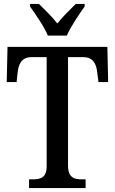

<svg xmlns="http://www.w3.org/2000/svg" viewBox="-20 -951 581 971"><path d="M222 -771H318C337 -816 381 -880 408 -918V-931H363C334 -902 296 -866 270 -832C244 -866 206 -902 177 -931H132V-918C159 -880 204 -816 222 -771ZM127 0H413V-44H393C355 -44 324 -53 324 -114V-662H401C452 -662 468 -626 472 -582L478 -536H527L523 -714H18L14 -536H64L69 -582C73 -626 89 -662 139 -662H216V-111C216 -52 185 -44 146 -44H127Z"/></svg>

Font: Noto Serif Condensed Medium
Style: Regular
Weight: 500
Width: 3
Designer: Monotype Design Team
Foundry: Monotype Imaging Inc.
Version: Version 2.015